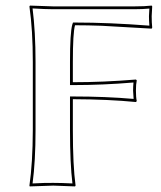

<svg xmlns="http://www.w3.org/2000/svg" viewBox="-20 -668 579 691"><path d="M462.9 -645Q502 -645 525.9 -647.9L527.8 -645Q525.9 -617.2 525.9 -609.9Q525.9 -585.9 527.8 -568.8L525.9 -564.9Q525.9 -564.9 346.7 -575.2Q294.4 -577.1 250 -577.1Q242.2 -549.8 242.2 -444.8V-372.1Q352.1 -372.1 469.2 -381.8L472.2 -378.9Q469.2 -365.2 469.2 -341.8Q469.2 -317.9 472.2 -304.2L469.2 -300.8Q370.6 -310.5 242.2 -311V-200.2Q242.2 -71.3 252 0L250 2.9Q248.5 2.9 171.9 0L86.9 2.9L85.9 0Q97.7 -81.5 98.1 -200.2V-444.8Q98.1 -559.6 85.9 -645L87.9 -647.9Q89.4 -647.9 171.9 -645ZM462.9 -634.8H171.9Q143.1 -634.8 97.2 -637.7Q107.9 -553.2 107.9 -444.8V-200.2Q107.9 -87.4 97.2 -7.8Q143.6 -10.3 171.9 -9.8Q200.2 -9.8 240.7 -7.8Q231.9 -79.1 231.9 -200.2V-320.8H242.2Q361.3 -320.8 460.9 -312Q459.5 -327.1 459 -341.8Q459 -356.4 460.4 -371.1Q351.1 -361.8 242.2 -361.8H231.9V-444.8Q231.9 -550.3 240.2 -579.6L242.7 -586.9H250Q372.6 -586.9 517.6 -575.7Q516.1 -595.7 516.1 -609.9Q516.1 -618.7 517.6 -637.2Q494.1 -634.8 462.9 -634.8Z"/></svg>

Font: Linux Biolinum Outline O
Style: Bold
Weight: 700
Designer: Philipp H. Poll
Foundry: Philipp H. Poll
Version: Version 0.9.2